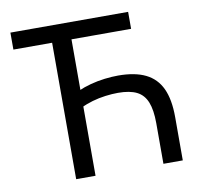

<svg xmlns="http://www.w3.org/2000/svg" viewBox="-79 -787 899 869"><g transform="rotate(-10 371.0 -352.5)"><path d="M603 0V-187Q603 -247 588.5 -283.5Q574 -320 542 -336Q510 -352 456 -352Q429 -352 398 -348Q367 -344 337.5 -335.5Q308 -327 282 -314V-391Q311 -404 343 -412.5Q375 -421 408 -425Q441 -429 470 -429Q547 -429 596 -405Q645 -381 668.5 -330.5Q692 -280 692 -199V0ZM202 0V-661H291V0ZM24 -627V-705H565V-627Z"/></g></svg>

Font: TikTok Sans 24pt
Style: Regular
Weight: 400
Version: Version 4.000